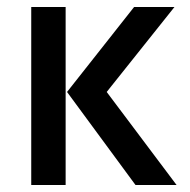

<svg xmlns="http://www.w3.org/2000/svg" viewBox="-20 -527 540 547"><path d="M284 -265 483 0H366L171 -265L362 -507H477ZM69 0V-507H167V0Z"/></svg>

Font: Hind Medium
Style: Regular
Weight: 500
Designer: Manushi Parikh, Satya Rajpurohit
Foundry: Indian Type Foundry
Version: Version 1.201;PS 1.0;hotconv 1.0.78;makeotf.lib2.5.61930; tt